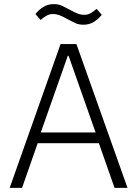

<svg xmlns="http://www.w3.org/2000/svg" viewBox="-20 -912 665 932"><path d="M536 0 460 -217H163L87 0H27L274 -698H351L599 0ZM313 -641H309L178 -269H444ZM385 -792Q362 -792 344 -800.5Q326 -809 306 -820Q283 -833 267.5 -838.5Q252 -844 238 -844Q221 -844 207 -836.5Q193 -829 177 -815L152 -844Q168 -864 190 -878Q212 -892 241 -892Q264 -892 282 -883.5Q300 -875 320 -864Q343 -851 358.5 -845.5Q374 -840 388 -840Q405 -840 419 -847.5Q433 -855 449 -869L474 -840Q458 -820 436 -806Q414 -792 385 -792Z"/></svg>

Font: IBM Plex Sans Thai Looped Light
Style: Regular
Weight: 300
Designer: Mike Abbink, Paul van der Laan, Pieter van Rosmalen, Ben Mitchell, Mark Frömberg
Foundry: Bold Monday
Version: Version 1.1